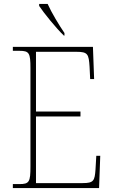

<svg xmlns="http://www.w3.org/2000/svg" viewBox="-20 -951 575 971"><path d="M303 -771H306V-784C280 -822 241 -886 221 -931H178V-921C201 -886 265 -807 303 -771ZM45 0H481L487 -163H467L463 -94C459 -37 454 -25 398 -25H162V-362H387V-387H162V-689H366C424 -689 429 -678 433 -613L436 -551H456L450 -714H45V-694H78C128 -694 134 -683 134 -606V-108C134 -31 128 -20 78 -20H45Z"/></svg>

Font: Noto Serif Tamil SemiCondensed Thin
Style: Regular
Weight: 100
Width: 4
Designer: Indian Type Foundry, Tom Grace, and the Monotype Design Team
Foundry: Monotype Imaging Inc.
Version: Version 2.004